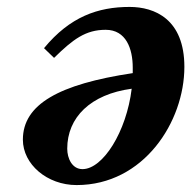

<svg xmlns="http://www.w3.org/2000/svg" viewBox="-20 -522 552 554"><path d="M46 -119C46 -48 116 12 201 12C395 12 512 -171 512 -329C512 -467 426 -502 354 -502C263 -502 182 -474 107 -383L136 -355C191 -409 227 -436 285 -436C344 -436 363 -381 363 -327V-311C150 -279 46 -221 46 -119ZM174 -93C174 -183 241 -250 360 -266C345 -142 277 -34 218 -34C188 -34 174 -65 174 -93Z"/></svg>

Font: Heuristica
Style: Bold Italic
Weight: 700
Italic angle: -13°
Version: Version 1.0.1